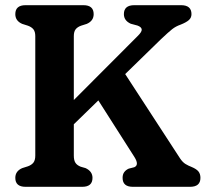

<svg xmlns="http://www.w3.org/2000/svg" viewBox="-20 -720 798 740"><path d="M264.5 -120.5Q264.5 -102 270.8 -92.5Q277 -83 291 -77.5L310 -72Q336.5 -59.5 336.5 -34.5Q336.5 0 297 0H78.5Q39 0 39 -34.5Q39 -60.5 65.5 -72L87.5 -79Q101.5 -84 108.8 -93.2Q116 -102.5 116 -120.5V-580.5Q116 -598 108.8 -607Q101.5 -616 87.5 -621L65.5 -628Q39 -639.5 39 -665.5Q39 -700 78.5 -700H301.5Q341 -700 341 -665.5Q341 -639.5 314.5 -628L292.5 -621Q278.5 -616 271.5 -607Q264.5 -598 264.5 -580.5V-334.5L510.5 -581Q527.5 -597.5 526.2 -606.8Q525 -616 510 -621.5L484 -628.5Q457.5 -640.5 457.5 -665.5Q457.5 -700 497.5 -700H678Q718 -700 718 -665.5Q718 -651.5 707.8 -642.5Q697.5 -633.5 676 -625Q657.5 -618.5 643.5 -607.5Q629.5 -596.5 600.5 -569L462.5 -434.5L674 -109.5Q684 -94.5 695.2 -87.8Q706.5 -81 718.5 -76.5Q737.5 -68.5 745 -59Q752.5 -49.5 752.5 -34.5Q752.5 0 712.5 0H492Q452.5 0 452.5 -34.5Q452.5 -48 458.8 -56.5Q465 -65 476 -70L497.5 -75.5Q517.5 -84 498 -115L359 -333L264.5 -241Z"/></svg>

Font: Fraunces 72pt SuperSoft SemiBold
Style: Regular
Weight: 600
Version: Version 1.000;[b76b70a41]